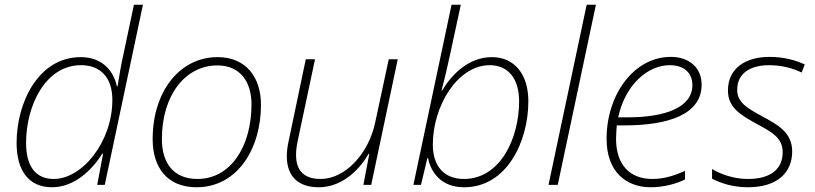

<svg xmlns="http://www.w3.org/2000/svg" viewBox="-20 -780 3438 810"><path d="M199 10C296 10 369 -65 412 -132H415L390 0H422L583 -760H545L501 -552C491 -508 483 -461 476 -416H473C461 -475 416 -539 321 -539C141 -539 50 -346 50 -177C50 -62 100 10 199 10ZM207 -25C129 -25 90 -80 90 -177C90 -332 170 -505 322 -505C402 -505 454 -455 454 -359C454 -180 326 -25 207 -25Z M809 10C982 10 1081 -153 1081 -338C1081 -455 1017 -539 898 -539C738 -539 624 -394 624 -193C624 -73 686 10 809 10ZM813 -25C714 -25 663 -90 663 -193C663 -379 762 -504 897 -504C995 -504 1041 -433 1041 -340C1041 -162 953 -25 813 -25Z M1325 10C1428 10 1501 -71 1535 -131H1538L1513 0H1546L1658 -530H1620L1563 -264C1535 -130 1435 -25 1333 -25C1266 -25 1229 -57 1229 -126C1229 -143 1231 -163 1236 -186L1309 -530H1270L1199 -191C1193 -166 1190 -142 1190 -121C1190 -35 1239 10 1325 10Z M1938 10C2119 10 2209 -184 2209 -353C2209 -467 2150 -539 2055 -539C1957 -539 1885 -465 1846 -399H1843C1854 -440 1869 -504 1879 -551L1924 -760H1885L1724 0H1756L1783 -113H1786C1798 -51 1843 10 1938 10ZM1937 -25C1858 -25 1806 -74 1806 -170C1806 -334 1911 -505 2046 -505C2125 -505 2170 -447 2170 -353C2170 -197 2091 -25 1937 -25Z M2294 0H2333L2494 -760H2455Z M2725 10C2783 10 2836 -6 2870 -23V-59C2833 -43 2788 -25 2732 -25C2637 -25 2579 -85 2579 -194C2579 -215 2581 -237 2582 -251H2613C2802 -251 2940 -298 2940 -423C2940 -493 2889 -540 2810 -540C2655 -540 2539 -382 2539 -194C2539 -52 2625 10 2725 10ZM2628 -285H2588C2618 -425 2715 -505 2805 -505C2869 -505 2901 -470 2901 -421C2901 -326 2785 -285 2628 -285Z M3135 10C3262 10 3322 -54 3322 -141C3322 -222 3260 -254 3196 -289C3136 -322 3090 -346 3090 -401C3090 -472 3147 -505 3225 -505C3279 -505 3328 -491 3362 -474L3375 -508C3339 -525 3289 -540 3226 -540C3128 -540 3051 -494 3051 -398C3051 -325 3105 -295 3173 -257C3232 -225 3282 -200 3282 -138C3282 -72 3238 -25 3135 -25C3077 -25 3022 -44 2984 -67V-26C3016 -10 3066 10 3135 10Z"/></svg>

Font: Noto Sans ExtraLight
Style: Italic
Weight: 200
Italic angle: -12°
Designer: Monotype Design Team
Foundry: Monotype Imaging Inc.
Version: Version 2.013